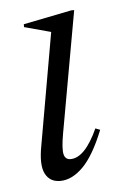

<svg xmlns="http://www.w3.org/2000/svg" viewBox="-42 -492 342 534"><g transform="rotate(-5 129.5 -225.0)"><path d="M105 10Q76 10 63.5 -14.5Q51 -39 61 -92L116 -405L42 -425V-433L177 -460H185L124 -119Q117 -79 120.5 -63.5Q124 -48 139 -48Q179 -48 215 -127L228 -122Q200 -52 169 -21Q138 10 105 10Z"/></g></svg>

Font: Spectral Light
Style: Italic
Weight: 300
Italic angle: -10°
Designer: Jean-Baptiste Levee
Foundry: Production Type
Version: Version 2.001